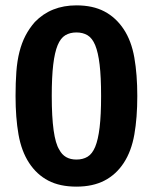

<svg xmlns="http://www.w3.org/2000/svg" viewBox="-20 -682 570 716"><path d="M110 -600Q170 -662 265 -662Q326 -662 369 -639.5Q412 -617 441 -573.5Q470 -530 481 -467Q492 -404 492 -324Q492 -243 481 -180.5Q470 -118 441.5 -74.5Q413 -31 369.5 -8.5Q326 14 265 14Q203 14 160 -8.5Q117 -31 88.5 -74.5Q60 -118 49 -180.5Q38 -243 38 -324Q38 -374 41 -414.5Q44 -455 52.5 -488.5Q61 -522 75 -549Q89 -576 110 -600ZM201 -124Q220 -87 265 -87Q289 -87 306.5 -97.5Q324 -108 335 -134.5Q346 -161 351.5 -207Q357 -253 357 -324Q357 -395 351.5 -441Q346 -487 335 -513.5Q324 -540 306.5 -550.5Q289 -561 265 -561Q241 -561 223.5 -550.5Q206 -540 195 -513.5Q184 -487 178.5 -441Q173 -395 173 -324Q173 -168 201 -124Z"/></svg>

Font: Signika
Style: Semibold
Weight: 600
Designer: Anna Giedrys
Foundry: Anna Giedrys
Version: Version 1.001